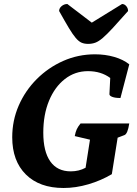

<svg xmlns="http://www.w3.org/2000/svg" viewBox="-20 -926 686 958"><path d="M196 -264Q196 -170 231 -120.5Q266 -71 333 -71Q374 -71 407 -89L429 -229L353 -247Q357 -268 363 -281Q369 -294 382 -310H625Q617 -258 601 -252L567 -239L538 -57Q484 -25 421 -6.5Q358 12 297 12Q177 12 109 -55.5Q41 -123 41 -241Q41 -325 73.5 -399.5Q106 -474 163.5 -531.5Q221 -589 295.5 -622Q370 -655 454 -655Q505 -655 550 -642Q595 -629 625 -605L581 -437Q555 -437 540.5 -442.5Q526 -448 526 -456L530 -537Q484 -571 419 -571Q354 -571 303.5 -531.5Q253 -492 224.5 -423Q196 -354 196 -264ZM420 -707Q401 -707 387 -713Q373 -719 358 -736.5Q343 -754 323.5 -786.5Q304 -819 275 -871Q275 -885 287.5 -895.5Q300 -906 316 -906L438 -813L589 -906Q601 -906 610 -895.5Q619 -885 619 -871Q573 -819 543 -786.5Q513 -754 492.5 -736.5Q472 -719 455.5 -713Q439 -707 420 -707Z"/></svg>

Font: Petrona ExtraBold
Style: Italic
Weight: 800
Italic angle: -9°
Designer: Ringo R. Seeber
Foundry: Ringo R. Seeber
Version: Version 2.001; ttfautohint (v1.8.3)